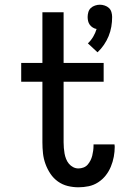

<svg xmlns="http://www.w3.org/2000/svg" viewBox="-20 -787 540 815"><path d="M394 -565 353 -603Q366 -615 375.5 -631Q385 -647 390 -664Q382 -665 374 -670Q366 -675 361 -682Q356 -689 354 -697.5Q352 -706 352 -715Q352 -725 355 -735.5Q358 -746 365.5 -753Q373 -760 383.5 -763.5Q394 -767 404 -767Q414 -767 424.5 -763.5Q435 -760 442.5 -753Q450 -746 453 -735.5Q456 -725 456 -715Q456 -694 452.5 -673.5Q449 -653 441 -633.5Q433 -614 421 -596.5Q409 -579 394 -565ZM313 8Q290 8 267.5 2.5Q245 -3 226 -16.5Q207 -30 194 -49.5Q181 -69 173 -91Q165 -113 162.5 -136Q160 -159 160 -183V-440H70V-520H160V-735H250V-520H420V-440H250V-183Q250 -171 251 -159Q252 -147 254 -135.5Q256 -124 260.5 -112.5Q265 -101 272.5 -92Q280 -83 290.5 -77.5Q301 -72 313 -72Q324 -72 334.5 -76Q345 -80 352 -88Q359 -96 364 -106Q369 -116 371.5 -126Q374 -136 375.5 -147Q377 -158 377 -169V-174H466Q466 -172 466.5 -169.5Q467 -167 467 -164Q467 -143 463 -121.5Q459 -100 450.5 -79.5Q442 -59 428.5 -42Q415 -25 396.5 -13Q378 -1 356.5 3.5Q335 8 313 8Z"/></svg>

Font: Iosevka Term Medium
Style: Regular
Weight: 500
Monospace: yes
Designer: Belleve Invis
Foundry: Belleve Invis
Version: Version 26.3.1